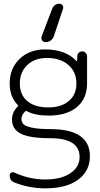

<svg xmlns="http://www.w3.org/2000/svg" viewBox="-20 -827 547 1054"><path d="M88.9 -368.2Q88.9 -306.6 129.9 -272Q170.9 -237.3 245.1 -237.3Q316.4 -237.3 357.9 -272.5Q399.4 -307.6 399.4 -368.2Q399.4 -432.6 355 -470.7Q310.5 -508.8 237.3 -508.8Q170.9 -508.8 129.9 -470.2Q88.9 -431.6 88.9 -368.2ZM417 35.2Q417 -68.4 254.9 -68.4Q253.9 -68.4 252 -68.4Q144.5 -68.4 95.2 -92.8Q45.9 -117.2 45.9 -170.9Q45.9 -210.9 77.1 -242.2Q82 -247.1 76.2 -252Q33.2 -295.9 33.2 -369.1Q33.2 -451.2 87.4 -503.4Q141.6 -555.7 226.6 -555.7Q340.8 -555.7 399.4 -492.2Q400.4 -491.2 401.9 -491.7Q403.3 -492.2 403.3 -494.1L404.3 -518.6Q404.3 -529.3 412.1 -537.1Q419.9 -544.9 431.2 -544.9Q442.4 -544.9 450.2 -537.1Q458 -529.3 458 -517.6V-369.1Q458 -286.1 402.3 -239.3Q346.7 -192.4 246.1 -192.4Q174.8 -192.4 128.9 -215.8Q122.1 -219.7 117.2 -214.8Q97.7 -194.3 97.7 -174.8Q97.7 -158.2 107.4 -146.5Q117.2 -134.8 153.8 -126.5Q190.4 -118.2 256.8 -118.2Q473.6 -118.2 473.6 31.2Q473.6 111.3 409.2 159.2Q344.7 207 228.5 207Q140.6 207 59.6 174.8Q33.2 165 33.2 135.7Q33.2 126 41.5 121.1Q49.8 116.2 58.6 120.1Q140.6 158.2 228.5 158.2Q315.4 158.2 366.2 124Q417 89.8 417 35.2ZM306.6 -806.6Q316.4 -806.6 323.2 -797.9Q327.1 -792 327.1 -786.1Q327.1 -783.2 326.2 -779.3L275.4 -627.9Q270.5 -613.3 258.3 -604.5Q246.1 -595.7 230.5 -595.7Q217.8 -595.7 210.9 -605.5Q207 -612.3 207 -619.1Q207 -623 209 -627.9L266.6 -779.3Q271.5 -792 282.2 -799.3Q293 -806.6 306.6 -806.6Z"/></svg>

Font: irohamaru Light
Style: Regular
Weight: 200
Designer: [Source Han Sans]
Ryoko NISHIZUKA  (kana & ideographs); Paul D. Hunt (Latin, Greek & Cyrillic); Wenlong ZHANG  (bopomofo
Version: Version 1.01